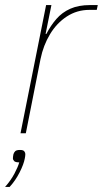

<svg xmlns="http://www.w3.org/2000/svg" viewBox="-28 -526 406 758"><path d="M74 0H53L154 -506H175L152 -392H155Q172 -425 194.5 -451Q217 -477 249.5 -491.5Q282 -506 328 -506H358L354 -487H325Q276 -487 236 -461Q196 -435 169.5 -391Q143 -347 132 -293ZM51 66Q64 66 68 71.5Q72 77 72 82Q72 86 71.5 90Q71 94 70 99Q66 122 49.5 154.5Q33 187 10 212H-8Q15 186 29 159.5Q43 133 48 115Q33 115 28 110Q23 105 23 99Q23 97 23.5 92Q24 87 25 83Q27 76 32 71Q37 66 51 66Z"/></svg>

Font: IBM Plex Sans Thin
Style: Italic
Weight: 250
Italic angle: -11.31°
Designer: Mike Abbink, Paul van der Laan, Pieter van Rosmalen
Foundry: Bold Monday
Version: Version 3.201